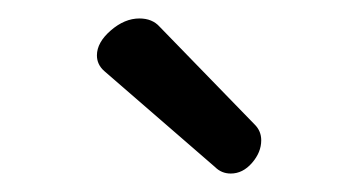

<svg xmlns="http://www.w3.org/2000/svg" viewBox="-20 -752 390 208"><path d="M93 -675Q85 -682 85 -692Q85 -706 100 -719Q115 -732 131 -732Q145 -732 153 -723L256 -617Q263 -610 263 -600Q263 -587 253 -575.5Q243 -564 230 -564Q220 -564 213 -571Z"/></svg>

Font: Klee One SemiBold
Style: Regular
Weight: 600
Designer: Fontworks Inc.
Foundry: Fontworks Inc.
Version: Version 1.00;January 12, 2022;FontCreator 13.0.0.2683 64-bit